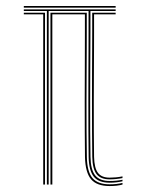

<svg xmlns="http://www.w3.org/2000/svg" viewBox="-20 -620 492 645"><path d="M137.5 0V-583H60V-588.5H368.5V-583H283.8V-509.5Q283.8 -494.8 283.6 -459.6Q283.5 -424.5 283.2 -377.5Q283 -330.5 282.9 -278.8Q282.8 -227 283 -178.4Q283.2 -129.8 284 -92.8Q284.8 -49.5 299.9 -30.8Q315 -12 348.5 -12Q360 -12 371 -13.1Q382 -14.2 391.5 -16.2V-11Q382.2 -8.8 371.2 -7.5Q360.2 -6.2 348.5 -6.2Q311.5 -6.2 295.1 -26.4Q278.8 -46.5 277.8 -92.5Q277.2 -130 277 -178.6Q276.8 -227.2 276.8 -279Q276.8 -330.8 277 -378Q277.2 -425.2 277.4 -460.2Q277.5 -495.2 277.5 -509.5V-583H143.5V0ZM125.2 0V-571.8H60V-577.2H131.2V0ZM348.5 5Q305.5 5 286.1 -17.6Q266.8 -40.2 265.5 -92.2Q265 -129.5 264.8 -178.2Q264.5 -227 264.6 -278.8Q264.8 -330.5 264.9 -377.8Q265 -425 265.1 -460.1Q265.2 -495.2 265.2 -509.8V-571.8H155.8V0H149.5V-577.2H271.5V-509.5Q271.5 -495 271.4 -460Q271.2 -425 271 -377.8Q270.8 -330.5 270.6 -278.9Q270.5 -227.2 270.8 -178.4Q271 -129.5 271.8 -92.2Q272.8 -43.2 290.6 -22Q308.5 -0.8 348.5 -0.8Q372.5 -0.8 391.5 -5.5V0Q374 5 348.5 5ZM348.5 -17.5Q318.2 -17.5 304.5 -35Q290.8 -52.5 290 -93Q289.5 -130 289.2 -178.5Q289 -227 289 -278.8Q289 -330.5 289.2 -377.5Q289.5 -424.5 289.6 -459.6Q289.8 -494.8 289.8 -509.5V-577.2H368.5V-571.8H296V-509.5Q296 -494.8 295.9 -459.6Q295.8 -424.5 295.5 -377.5Q295.2 -330.5 295.1 -278.9Q295 -227.2 295.2 -178.6Q295.5 -130 296 -93Q296.8 -55.5 309 -39.4Q321.2 -23.2 348.5 -23.2Q358 -23.2 369.2 -24.2Q380.5 -25.2 391.5 -27.5V-21.8Q381.5 -19.8 370 -18.6Q358.5 -17.5 348.5 -17.5ZM60 -594.2V-599.8H368.5V-594.2Z"/></svg>

Font: Big Shoulders Inline Display ExtraLight
Style: Regular
Weight: 250
Version: Version 2.002